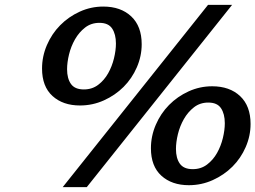

<svg xmlns="http://www.w3.org/2000/svg" viewBox="-20 -756 1051 790"><path d="M836 -736H935L337 14H238ZM153 -474Q153 -524 173 -570.5Q193 -617 227.5 -652Q262 -687 308 -708Q354 -729 405 -729Q477 -729 520 -688.5Q563 -648 563 -574Q563 -525 543 -479Q523 -433 488.5 -398.5Q454 -364 407.5 -343Q361 -322 309 -322Q239 -322 196 -361Q153 -400 153 -474ZM325 -388Q359 -388 384 -407Q409 -426 425 -454.5Q441 -483 449 -516Q457 -549 457 -577Q457 -615 441.5 -638.5Q426 -662 389 -662Q355 -662 330 -642.5Q305 -623 288.5 -594Q272 -565 264 -532Q256 -499 256 -471Q256 -433 272 -410.5Q288 -388 325 -388ZM601 -146Q601 -196 621 -242.5Q641 -289 675.5 -324Q710 -359 756 -380Q802 -401 853 -401Q925 -401 968 -360.5Q1011 -320 1011 -246Q1011 -197 991 -151Q971 -105 936.5 -70.5Q902 -36 855.5 -15Q809 6 757 6Q687 6 644 -33Q601 -72 601 -146ZM773 -60Q807 -60 832 -79Q857 -98 873 -126.5Q889 -155 897 -188Q905 -221 905 -249Q905 -287 889.5 -310.5Q874 -334 837 -334Q803 -334 778 -314.5Q753 -295 736.5 -266Q720 -237 712 -204Q704 -171 704 -143Q704 -105 720 -82.5Q736 -60 773 -60Z"/></svg>

Font: Perun
Style: Bold Italic
Weight: 700
Italic angle: -12°
Foundry: Copyright (c) Stefan Peev, Context Ltd, 2016
Version: Version 1.027